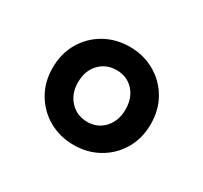

<svg xmlns="http://www.w3.org/2000/svg" viewBox="-74 -784 508 480"><g transform="rotate(30 180.0 -544.5)"><path d="M181 -403Q141 -403 109 -421Q77 -439 58 -471Q39 -503 39 -544Q39 -586 58 -618Q77 -650 109 -668Q141 -686 181 -686Q220 -686 252 -668Q284 -650 303 -618Q322 -586 322 -544Q322 -503 303 -471Q284 -439 252 -421Q220 -403 181 -403ZM181 -470Q211 -470 230 -491Q249 -512 249 -544Q249 -578 230 -598.5Q211 -619 181 -619Q151 -619 131.5 -598.5Q112 -578 112 -544Q112 -512 131.5 -491Q151 -470 181 -470Z"/></g></svg>

Font: Assistant ExtraLight
Style: Bold
Weight: 700
Version: Version 3.000